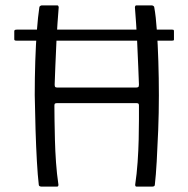

<svg xmlns="http://www.w3.org/2000/svg" viewBox="-20 -693 699 713"><path d="M42 -542Q36 -542 34.5 -543.5Q33 -545 33 -547V-577Q33 -580 35 -581.5Q37 -583 43 -583H618Q623 -583 624.5 -582Q626 -581 626 -577V-546Q626 -544 624.5 -543Q623 -542 617 -542ZM134 0Q131 0 127.5 -1.5Q124 -3 124 -7Q120 -41 117 -94Q114 -147 112 -210.5Q110 -274 109 -340Q109 -404 111 -466Q113 -528 117 -580Q121 -632 126 -665Q126 -669 129.5 -671Q133 -673 135 -673Q149 -673 164 -673Q179 -673 193 -673Q197 -673 198 -666Q193 -605 190 -548Q187 -491 185.5 -446.5Q184 -402 183 -379Q183 -372 185 -370Q187 -368 192 -368Q266 -368 339.5 -368Q413 -368 486 -368Q490 -368 493 -369.5Q496 -371 496 -379Q495 -399 493.5 -443Q492 -487 489 -545.5Q486 -604 481 -666Q482 -673 486 -673Q501 -673 515.5 -673Q530 -673 544 -673Q546 -673 549.5 -671Q553 -669 553 -665Q559 -632 562.5 -580Q566 -528 568 -465.5Q570 -403 570 -339Q570 -273 567.5 -210Q565 -147 562 -94Q559 -41 555 -7Q555 -3 552 -1.5Q549 0 545 0Q530 0 516 0Q502 0 487 0Q482 0 482 -7Q488 -47 491 -90.5Q494 -134 495 -174.5Q496 -215 496 -248.5Q496 -282 496 -301Q496 -307 493.5 -308.5Q491 -310 487 -310Q414 -310 340 -310Q266 -310 192 -310Q187 -310 184.5 -308.5Q182 -307 182 -301Q182 -280 182.5 -246.5Q183 -213 184 -173Q185 -133 188 -90Q191 -47 197 -7Q197 0 192 0Q178 0 163.5 0Q149 0 134 0Z"/></svg>

Font: Glory Thin
Style: Regular
Weight: 400
Version: Version 1.011